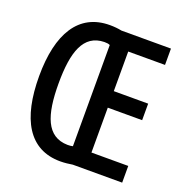

<svg xmlns="http://www.w3.org/2000/svg" viewBox="-130 -837 924 961"><g transform="rotate(20 332.5 -357.0)"><path d="M294 -720C129 -720 48 -586 48 -359C48 -132 125 6 293 6C318 6 338 3 358 0H621V-89H425V-328H608V-416H425V-627H621V-714H357C338 -718 317 -720 294 -720ZM297 -631C309 -631 319 -630 327 -626V-87C320 -85 310 -84 299 -84C187 -86 152 -189 152 -358C152 -525 186 -629 297 -631Z"/></g></svg>

Font: Noto Sans Devanagari ExtraCondensed Medium
Style: Regular
Weight: 500
Width: 2
Designer: Jelle Bosma - Monotype Design Team
Foundry: Monotype Imaging Inc.
Version: Version 2.004